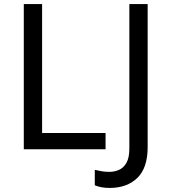

<svg xmlns="http://www.w3.org/2000/svg" viewBox="-20 -734 837 944"><path d="M97 0V-714H187V-80H499V0ZM520 190Q496 190 478 186.5Q460 183 446 177V101Q462 105 480 108Q498 111 518 111Q543 111 565.5 101Q588 91 602 66Q616 41 616 -4V-714H706V-11Q706 92 655 141Q604 190 520 190Z"/></svg>

Font: Noto Sans
Style: Regular
Weight: 400
Designer: Monotype Design Team
Foundry: Monotype Imaging Inc.
Version: Version 2.007